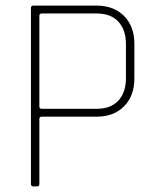

<svg xmlns="http://www.w3.org/2000/svg" viewBox="-20 -663 563 683"><path d="M112 0H98Q90 0 90 -9V-634Q90 -643 98 -643H324Q385 -643 421.5 -606Q458 -569 458 -507V-384Q458 -322 421.5 -285Q385 -248 324 -248H129Q120 -248 120 -240V-9Q120 0 112 0ZM129 -276H324Q374 -276 401 -305Q428 -334 428 -385V-506Q428 -557 401 -586Q374 -615 324 -615H129Q120 -615 120 -607V-284Q120 -276 129 -276Z"/></svg>

Font: Rajdhani Light
Style: Regular
Weight: 300
Designer: Satya Rajpurohit, Jyotish Sonowal
Foundry: Indian Type Foundry
Version: Version 1.201;PS 1.0;hotconv 1.0.78;makeotf.lib2.5.61930; tt